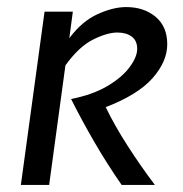

<svg xmlns="http://www.w3.org/2000/svg" viewBox="-20 -523 517 543"><path d="M186 -490 176 -415Q212 -463 256 -483Q300 -503 337 -503Q387 -503 420 -475.5Q453 -448 453 -398Q453 -349 411.5 -302Q370 -255 279 -220Q304 -168 341 -110.5Q378 -53 418 0H324Q283 -59 246.5 -122Q210 -185 181 -243Q242 -255 283.5 -279.5Q325 -304 346.5 -333Q368 -362 368 -385Q368 -408 352.5 -419.5Q337 -431 312 -431Q283 -431 243 -411Q203 -391 165 -338L119 0H39L106 -490Z"/></svg>

Font: Rosario Light
Style: Italic
Weight: 300
Italic angle: -8.05°
Designer: Hector Gatti
Foundry: Omnibus Type
Version: Version 1.101; ttfautohint (v1.8.1.43-b0c9)